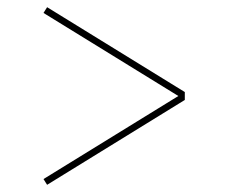

<svg xmlns="http://www.w3.org/2000/svg" viewBox="-20 -607 640 534"><path d="M111 -93 101 -109 476 -340 101 -571 111 -587 494 -351V-329Z"/></svg>

Font: Iosevka HT Thin Extended
Style: Regular
Weight: 100
Width: 7
Monospace: yes
Designer: Belleve Invis
Foundry: Belleve Invis
Version: Version 32.3.0; ttfautohint (v1.8.4)